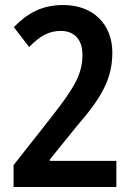

<svg xmlns="http://www.w3.org/2000/svg" viewBox="-20 -744 529 764"><path d="M443 0V-104H178V-109L284 -240C383 -354 427 -429 427 -535C427 -647 351 -724 232 -724C149 -724 92 -694 35 -636L96 -557C140 -602 176 -621 222 -621C277 -621 308 -585 308 -527C308 -451 279 -399 186 -280L34 -87V0Z"/></svg>

Font: Noto Sans Arabic Cond SemBd
Style: Regular
Weight: 600
Width: 3
Designer: Monotype Design Team, Nadine Chahine, Nizar Qandah and Khaled Hosny
Foundry: Monotype Imaging Inc.
Version: Version 2.012